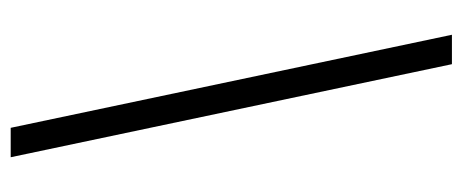

<svg xmlns="http://www.w3.org/2000/svg" viewBox="-273 -467 865 359"><g transform="rotate(90 159.5 -287.5)"><path d="M45 -700H100L274 125H219Z"/></g></svg>

Font: Epunda Sans Light
Style: Regular
Weight: 300
Designer: Simon Atzbach
Foundry: typofactur
Version: Version 2.204; ttfautohint (v1.8.4.7-5d5b)